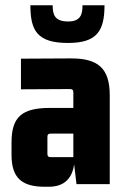

<svg xmlns="http://www.w3.org/2000/svg" viewBox="-20 -703 478 733"><path d="M260 -103H175C165 -103 161 -106 161 -116V-180C161 -190 165 -193 175 -193H260ZM166 10C226 10 256 -23 263 -76L272 0H399V-339C399 -442 355 -481 248 -480L60 -479V-362L246 -363C256 -363 260 -360 260 -350V-291H171C64 -291 24 -257 24 -159V-112C24 -24 63 10 151 10ZM96 -683C96 -586 122 -539 240 -539C350 -539 379 -585 379 -683H295C295 -647 287 -621 240 -621C189 -621 181 -647 181 -683Z"/></svg>

Font: Gemini
Style: Regular
Weight: 700
Designer: Pushpananda Ekanayake, Sol Matas, Kosala Senevirathne
Foundry: Mooniak
Version: Version 1.000;PS 1.0;hotconv 1.0.86;makeotf.lib2.5.63406